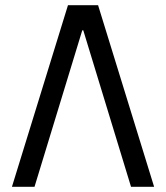

<svg xmlns="http://www.w3.org/2000/svg" viewBox="-20 -720 640 740"><path d="M358 -700H242L26 0H113L297 -603H301L485 0H574Z"/></svg>

Font: CommitMonoNiceRocks
Style: Regular
Weight: 400
Monospace: yes
Designer: Eigil Nikolajsen
Foundry: Eigil Nikolajsen
Version: Version 1.143